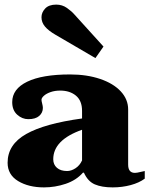

<svg xmlns="http://www.w3.org/2000/svg" viewBox="-20 -803 656 833"><path d="M221 -652Q190 -670 175 -688Q160 -706 160 -728Q160 -749 176 -766Q192 -783 224 -783Q250 -783 270.5 -768.5Q291 -754 303 -740L429 -601L394 -551ZM13 -97Q13 -176 93.5 -221.5Q174 -267 336 -289V-322Q336 -366 309.5 -388Q283 -410 241 -410Q218 -410 199.5 -403.5Q181 -397 170.5 -387.5Q160 -378 160 -370Q160 -365 163 -353.5Q166 -342 166 -335Q166 -314 150 -300Q134 -286 103 -286Q76 -286 54.5 -305.5Q33 -325 33 -360Q33 -417 98 -448.5Q163 -480 284 -480Q357 -480 414.5 -460.5Q472 -441 504 -406.5Q536 -372 536 -328V-89Q536 -53 565 -53Q574 -53 587.5 -56.5Q601 -60 608 -61V-28Q584 -10 547 0Q510 10 469 10Q422 10 391.5 -3Q361 -16 344 -54H340Q311 -21 265 -5.5Q219 10 171 10Q104 10 58.5 -17.5Q13 -45 13 -97ZM336 -107V-240Q211 -196 211 -112Q211 -89 227 -75Q243 -61 271 -61Q289 -61 307.5 -73Q326 -85 336 -107Z"/></svg>

Font: Taviraj Black
Style: Regular
Weight: 900
Designer: Katatrad Team
Foundry: CadsonDemak
Version: Version 1.001